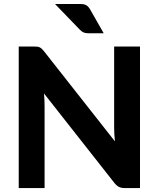

<svg xmlns="http://www.w3.org/2000/svg" viewBox="-20 -964 814 984"><path d="M155 -725.5Q164.5 -725.5 171.2 -724.8Q178 -724 183.5 -721.2Q189 -718.5 194 -714Q199 -709.5 205 -702L569 -239.5Q567 -258.5 566 -276.5Q565 -294.5 565 -310.5V-725.5H697.5V0H620Q602.5 0 590.5 -5.8Q578.5 -11.5 567 -25.5L205.5 -485Q207 -467.5 207.8 -450.8Q208.5 -434 208.5 -419.5V0H76V-725.5ZM391 -943.5Q412.5 -943.5 423.2 -936.5Q434 -929.5 442 -915.5L511.5 -793.5H433.5Q418 -793.5 408.2 -797.8Q398.5 -802 388.5 -812.5L262 -943.5Z"/></svg>

Font: Lato Heavy
Style: Regular
Weight: 800
Designer: Lukasz Dziedzic
Foundry: tyPoland Lukasz Dziedzic
Version: Version 2.007; 2014-02-27